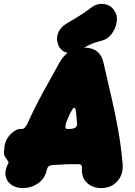

<svg xmlns="http://www.w3.org/2000/svg" viewBox="-46 -935 688 980"><path d="M70 25Q36 25 12.5 8.5Q-11 -8 -17 -35Q-23 -62 -7 -95Q-7 -95 -5 -98Q-3 -101 -3 -101Q-3 -104 -3 -105Q-3 -106 -3 -108Q-3 -110 -4.5 -112Q-6 -114 -8 -116Q-12 -125 -17.5 -130.5Q-23 -136 -25 -147.5Q-27 -159 -23 -186V-188Q-19 -215 -4.5 -235Q10 -255 27.5 -266Q45 -277 57 -277H67Q75 -277 81 -284Q87 -291 94 -304Q117 -355 136 -392.5Q155 -430 173 -463Q191 -496 211.5 -532Q232 -568 258 -616Q300 -692 383 -692Q465 -692 482 -616Q503 -524 522.5 -440Q542 -356 557 -272.5Q572 -189 580 -96Q584 -44 552.5 -9.5Q521 25 471 25Q427 25 398 -2Q369 -29 372 -77Q372 -77 372 -77.5Q372 -78 372 -84Q370 -97 357 -97Q330 -97 316 -97Q302 -97 292.5 -96.5Q283 -96 269 -95Q255 -94 227 -93Q218 -93 208.5 -89.5Q199 -86 195 -75Q194 -71 194 -71.5Q194 -72 192 -64Q182 -22 147.5 1.5Q113 25 70 25ZM296 -277Q305 -277 311.5 -277Q318 -277 327 -279Q340 -282 344.5 -290.5Q349 -299 347 -307Q345 -327 344 -344.5Q343 -362 339 -379Q338 -383 334 -385Q330 -387 325 -379Q312 -358 306 -344.5Q300 -331 292 -310Q288 -297 288 -287Q288 -277 296 -277ZM363 -679Q329 -657 297 -665.5Q265 -674 251 -706V-708Q239 -737 250.5 -766.5Q262 -796 294 -815Q326 -834 356.5 -852.5Q387 -871 417 -894Q449 -920 486.5 -914Q524 -908 540 -876L544 -870Q555 -848 548.5 -816.5Q542 -785 522 -759.5Q502 -734 472 -727Q438 -719 411.5 -706.5Q385 -694 363 -679Z"/></svg>

Font: Winky Sans Black
Style: Italic
Weight: 900
Italic angle: -8.97852°
Designer: Simon Atzbach
Foundry: typofactur
Version: Version 1.205